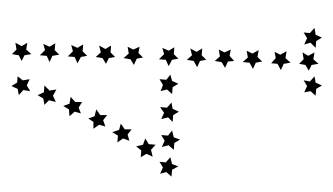

<svg xmlns="http://www.w3.org/2000/svg" viewBox="-144 -447 585 337"><g transform="rotate(-90 148.5 -278.5)"><path d="M41 -272 29 -269 25 -258 19 -269 7 -270 15 -279 12 -290 23 -285 33 -291 32 -280ZM268 -19 256 -17 251 -6 245 -16 233 -17 242 -26 239 -37 250 -32 260 -38 259 -27ZM183 -19 172 -17 167 -6 161 -16 149 -17 157 -26 155 -37 166 -32 176 -38 174 -27ZM205 -12 203 -24 193 -29 203 -35 205 -46 213 -38 225 -40 219 -30 225 -19 213 -21ZM207 -61 205 -73 194 -78 205 -84 206 -95 215 -87 226 -89 221 -79 227 -68 215 -70ZM209 -111 207 -122 196 -127 207 -133 208 -145 216 -136 228 -138 223 -128 229 -117 217 -119ZM210 -160 209 -171 198 -176 208 -182 210 -194 218 -185 230 -187 225 -177 230 -166 219 -168ZM212 -209 210 -220 199 -225 210 -231 212 -243 220 -234 232 -237 226 -226 232 -216 220 -217ZM214 -258 212 -269 201 -275 212 -280 213 -292 222 -283 233 -286 228 -275 234 -265 222 -266ZM216 -320 214 -331 203 -336 213 -342 215 -354 223 -345 235 -347 230 -337 235 -326 224 -328ZM217 -369 215 -380 205 -385 215 -391 217 -403 225 -394 237 -397 231 -386 237 -376 225 -377ZM219 -418 217 -429 206 -435 217 -440 218 -452 227 -443 238 -446 233 -435 239 -425 227 -426ZM221 -467 219 -479 208 -484 219 -489 220 -501 229 -492 240 -495 235 -484 241 -474 229 -475ZM222 -516 220 -528 210 -533 220 -538 222 -550 230 -542 242 -544 236 -533 242 -523 230 -525ZM186 -272 175 -269 170 -258 164 -268 152 -269 160 -278 157 -289 168 -285 178 -291 177 -279ZM137 -270 126 -268 121 -257 115 -267 103 -268 111 -276 108 -288 119 -283 129 -290 128 -278ZM88 -269 76 -266 72 -255 66 -265 54 -266 62 -275 59 -287 70 -282 80 -288 79 -276ZM42 -303 47 -314 41 -324 53 -323 60 -332 63 -320 74 -316 64 -310 63 -298 54 -306ZM70 -344 74 -355 67 -365 79 -364 85 -374 89 -362 100 -359 90 -352V-340L81 -347ZM95 -386 98 -397 91 -407H103L109 -416L113 -405L125 -402L115 -395V-383L106 -390ZM118 -429 121 -440 113 -449 125 -450 131 -460 135 -449 147 -447 138 -439V-427L128 -433ZM138 -473 141 -485 133 -493 144 -495 150 -505 155 -494 167 -493 158 -484 160 -472 149 -478ZM157 -518 159 -530 150 -538 161 -540 166 -551 172 -541 183 -540 176 -531 178 -519 167 -524Z"/></g></svg>

Font: Santa christmas start
Style: Regular
Weight: 400
Designer: MUHAMMAD YONI
Version: Version 001.000